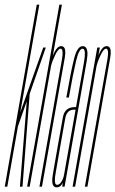

<svg xmlns="http://www.w3.org/2000/svg" viewBox="-56 -805 497 828"><path d="M-35.5 0 102.5 -785H113.5L31.5 -320.5L130.5 -600H141.5L72 -400L41 0H30L59.5 -368.5L21.5 -260.5L-24.5 0Z M61 0 200 -785H211L172 -565.5Q175 -572.5 178.5 -579.5Q191.5 -606 208 -606Q213.5 -606 217 -603.5Q230 -595 223.5 -557Q214.5 -507.5 198.5 -416L125 0H114L188.5 -421Q203.5 -505.5 211.5 -550.5Q218 -589.5 208 -594.5Q206.5 -595 205 -595Q194.5 -595 180.5 -564.5Q168.5 -539.5 164 -520L72 0Z M212.5 0 214.5 -17Q213 -13.5 211 -10.5Q203 3 188 3Q182.5 3 179 0.5Q164 -8.5 172 -54Q182 -111 194.5 -183Q207.5 -255 215.2 -299Q223 -343 266 -343H272L275.5 -363Q295.5 -476 306 -535.5Q315.5 -589 303 -594.5Q301.5 -595 300 -595Q284.5 -595 271.8 -541Q259 -487 241 -384.5H230Q250.5 -501.5 264 -553.8Q277.5 -606 300.5 -606Q306 -606 310.5 -603.5Q327 -593 318 -542.5Q307 -478.5 287 -366L222.5 0ZM219.5 -48.5 220.5 -53 270 -332H262.5Q232 -332 225.2 -293.8Q218.5 -255.5 205.5 -183Q194 -116 184.5 -62Q175.5 -14 187 -8.5Q188.5 -8 190.5 -8Q201 -8 209.5 -22.5Q217 -34.5 219.5 -48.5Z M257 0 363.5 -600H374.5L368.5 -565.5Q371 -572.5 374.5 -579.5Q387.5 -606 404 -606Q409.5 -606 413 -603.5Q426 -595 419.5 -557Q410.5 -507.5 394.5 -416L321 0H310L384.5 -421Q399.5 -505.5 407.5 -550.5Q414 -589.5 404 -594.5Q402.5 -595 401 -595Q390.5 -595 376.5 -564.5Q365 -540 360.5 -521L268 0Z"/></svg>

Font: Anybody UltraCondensed Thin
Style: Italic
Weight: 100
Width: 1
Italic angle: -10°
Designer: Tyler Finck
Foundry: Etcetera Type Company
Version: Version 1.010; ttfautohint (v1.8.3) -l 8 -r 50 -G 200 -x 14 